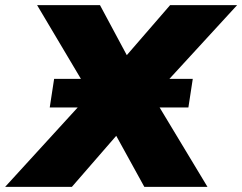

<svg xmlns="http://www.w3.org/2000/svg" viewBox="-104 -725 940 745"><path d="M0 0ZM0 0ZM-84 0 245 -360 40 -705H284L388 -511L556 -705H816L490 -350L701 0H456L347 -198L175 0ZM89 -308 106 -419H644L627 -308Z"/></svg>

Font: Winston Black
Style: Italic
Weight: 900
Italic angle: -9°
Designer: Original fonts by Vernon Adams / Changes by Cristiano Sobral
Foundry: VOriginal fonts by Vernon Adams / Changes by Cristiano Sobral
Version: Version 2.503;July 17, 2020;FontCreator 13.0.0.2655 64-bit